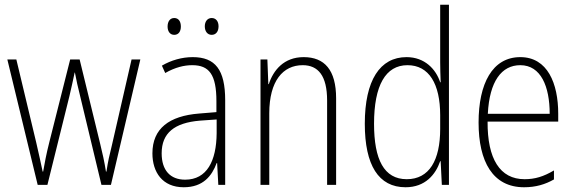

<svg xmlns="http://www.w3.org/2000/svg" viewBox="-20 -780 2424 810"><path d="M318 -375 408 0H448L572 -529H535L452 -167C441 -123 436 -101 429 -56H427C421 -95 412 -136 402 -176L316 -529H276L188 -180C176 -133 167 -86 162 -56H160C152 -93 144 -131 133 -178L49 -529H11L139 0H180L273 -375C281 -408 288 -442 295 -474H296C302 -442 309 -410 318 -375Z M687 -668C687 -648 697 -633 715 -633C733 -633 743 -647 743 -668C743 -690 733 -704 715 -704C697 -704 687 -689 687 -668ZM844 -669C844 -648 855 -633 873 -633C891 -633 902 -647 902 -669C902 -690 891 -704 873 -704C855 -704 844 -689 844 -669ZM793 -539C748 -539 702 -526 663 -503L677 -472C719 -496 757 -505 791 -505C862 -505 893 -466 893 -353V-307L820 -301C694 -291 623 -238 623 -133C623 -54 665 10 755 10C837 10 874 -38 894 -92H896L901 0H930V-357C930 -486 888 -539 793 -539ZM823 -271 894 -276V-218C893 -101 853 -22 761 -22C698 -22 662 -62 662 -133C662 -219 716 -262 823 -271Z M1261 -539C1178 -539 1133 -484 1114 -425H1112L1108 -529H1079V0H1116V-302C1116 -439 1174 -505 1257 -505C1322 -505 1360 -461 1360 -356V0H1398V-365C1398 -485 1349 -539 1261 -539Z M1691 10C1774 10 1818 -44 1837 -100H1839L1844 0H1874V-760H1837V-517C1837 -491 1838 -463 1839 -433H1837C1819 -488 1772 -539 1695 -539C1583 -539 1519 -441 1519 -258C1519 -83 1577 10 1691 10ZM1696 -24C1600 -24 1558 -107 1558 -258C1558 -420 1607 -505 1699 -505C1790 -505 1837 -426 1837 -294V-236C1837 -104 1791 -24 1696 -24Z M2175 -539C2057 -539 1999 -427 1999 -263C1999 -98 2059 10 2191 10C2240 10 2280 -2 2317 -23V-61C2273 -35 2237 -24 2193 -24C2089 -24 2036 -110 2037 -267H2335V-300C2335 -428 2290 -539 2175 -539ZM2175 -505C2262 -505 2299 -415 2299 -300H2038C2045 -437 2096 -505 2175 -505Z"/></svg>

Font: Noto Sans Georgian Condensed ExtraLight
Style: Regular
Weight: 200
Width: 3
Designer: Monotype Design Team, Akaki Razmadze
Foundry: Google LLC
Version: Version 2.005